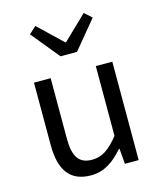

<svg xmlns="http://www.w3.org/2000/svg" viewBox="-124 -922 854 1023"><g transform="rotate(-15 303.5 -410.0)"><path d="M251 13C325 13 379 -26 430 -85H433L440 0H516V-543H425V-158C373 -94 334 -66 278 -66C206 -66 176 -109 176 -210V-543H84V-199C84 -60 136 13 251 13ZM257 -642H348L476 -797L436 -833L305 -707H301L169 -833L130 -797Z"/></g></svg>

Font: GenYoGothic2 TW R
Style: Regular
Weight: 400
Version: Version 2.100;PS 2.1;hotconv 16.6.51;makeotf.lib2.5.65220 DE